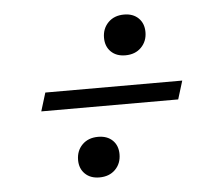

<svg xmlns="http://www.w3.org/2000/svg" viewBox="-40 -509 631 542"><g transform="rotate(-5 275.0 -238.0)"><path d="M89.5 -264H477.5L461.5 -212H73.5ZM330 -464Q355.5 -464 370.8 -449Q386 -434 386 -409.5Q386 -383.5 369 -366.2Q352 -349 324 -349Q298.5 -349 283.2 -364Q268 -379 268 -403.5Q268 -429.5 285 -446.8Q302 -464 330 -464ZM227 -126.5Q252.5 -126.5 267.8 -111.8Q283 -97 283 -72.5Q283 -46 266 -29Q249 -12 221 -12Q195.5 -12 180.2 -27Q165 -42 165 -66Q165 -92.5 182 -109.5Q199 -126.5 227 -126.5Z"/></g></svg>

Font: Newsreader 12pt
Style: Italic
Weight: 400
Italic angle: -17°
Version: Version 1.003